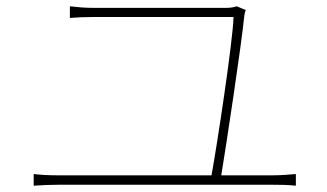

<svg xmlns="http://www.w3.org/2000/svg" viewBox="-20 -668 1040 610"><path d="M683 -111C699 -208 746 -518 756 -616C757 -624 758 -630 761 -636L732 -648C726 -646 715 -643 701 -643H279C247 -643 229 -645 202 -648V-611C229 -613 246 -614 280 -614H722C720 -539 670 -209 652 -111H164C139 -111 114 -112 87 -115V-78C115 -80 139 -81 164 -81H847C864 -81 895 -81 920 -78V-115C895 -113 872 -111 847 -111Z"/></svg>

Font: Noto Sans Japanese Thin
Style: Regular
Weight: 100
Designer: Ryoko NISHIZUKA (kana & ideographs); Paul D. Hunt (Latin, Greek & Cyrillic); Wenlong ZHANG (bopomofo); Sandoll Communica
Foundry: Adobe Systems Incorporated
Version: Version 1.000;PS 1;hotconv 1.0.78;makeotf.lib2.5.61930